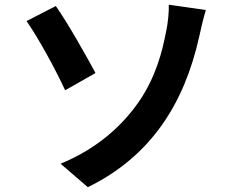

<svg xmlns="http://www.w3.org/2000/svg" viewBox="-20 -740 996 802"><path d="M233 -56.1 346.9 41.9C610.8 -87 750 -307.9 812.1 -587C818.2 -615.1 828.8 -662.3 839.8 -698.2L685 -720.2C686.1 -696 682.9 -648.1 672.9 -604C658 -525.9 631 -418 560 -315C490.1 -214.8 387.8 -120 233 -56.1ZM90.9 -652C142 -578.8 213.1 -447.8 252.1 -362.9L378.9 -435C343 -502.1 261 -647.7 213.1 -714.8Z"/></svg>

Font: Karasuma Gothic
Style: Bold
Weight: 700
Designer: Rasmus Andersson / Ryoko Nishizuka
Foundry: Genbu
Version: Version 1.00